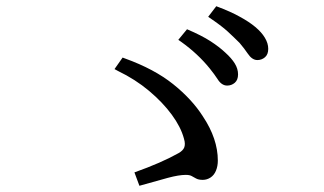

<svg xmlns="http://www.w3.org/2000/svg" viewBox="-20 -741 1040 617"><path d="M572 -267Q574 -272 574 -279Q574 -286 571 -296Q561 -333 532 -372.5Q503 -412 459 -449Q415 -486 359 -513L348 -519L374 -556L382 -553Q476 -519 536.5 -470.5Q597 -422 632 -367Q680 -295 680 -225Q680 -207 674 -192.5Q668 -178 656.5 -170.5Q645 -163 631.5 -163Q618 -163 610 -167.5Q602 -172 595.5 -175.5Q589 -179 577 -179Q555 -179 519.5 -169.5Q484 -160 428 -144L412 -187Q499 -218 554 -249Q568 -257 572 -267ZM807 -548Q790 -548 776 -569Q766 -584 750 -603Q732 -621 712 -639.5Q692 -658 649 -687L675 -721Q723 -703 751 -687Q810 -655 831 -620Q842 -602 842 -584Q842 -566 831.5 -557Q821 -548 807 -548ZM704 -572Q724 -554 734.5 -537Q745 -520 745 -502Q745 -484 734.5 -475Q724 -466 710 -466Q692 -466 679 -487Q670 -501 654 -521Q616 -568 563 -606L553 -613L581 -647Q628 -627 656.5 -608.5Q685 -590 704 -572Z"/></svg>

Font: Early Summer Mincho Screen
Style: Regular
Weight: 400
Designer: GuiWonder
Version: Version 1.002